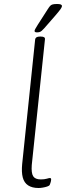

<svg xmlns="http://www.w3.org/2000/svg" viewBox="-20 -935 337 961"><path d="M173 6Q141 6 121 -7Q101 -20 94 -46.5Q87 -73 91 -114L156 -738Q158 -752 180 -752H184Q196 -752 201 -748.5Q206 -745 205 -738L139 -109Q136 -69 146 -53Q156 -37 184 -37Q202 -37 214 -40.5Q226 -44 230 -44Q233 -44 234.5 -42Q236 -40 236 -37Q236 -33 235 -28.5Q234 -24 232.5 -19.5Q231 -15 229 -10Q227 -5 216.5 -1.5Q206 2 194 4Q182 6 173 6ZM165 -773Q160 -773 156.5 -774.5Q153 -776 153 -780Q153 -784 157 -791Q161 -798 169 -811L219 -889Q226 -900 231 -905.5Q236 -911 244 -913Q252 -915 266 -915Q279 -915 284.5 -912.5Q290 -910 290 -905Q290 -899 282.5 -888.5Q275 -878 256 -856L201 -793Q194 -785 188.5 -780.5Q183 -776 177.5 -774.5Q172 -773 165 -773Z"/></svg>

Font: Asap ExtraLight
Style: Italic
Weight: 250
Italic angle: -6°
Version: Version 3.001